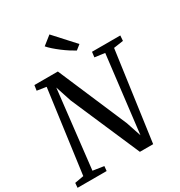

<svg xmlns="http://www.w3.org/2000/svg" viewBox="-223 -1138 1207 1290"><g transform="rotate(-30 380.5 -493.5)"><path d="M0.5 0 3.5 -36.5 73 -49 160 -691.5 88.5 -702.5 94.5 -743H276.5L504.5 -210L543 -94.5L614.5 -692L536.5 -702.5L541.5 -743H761L758 -702.5L683 -691.5L587 0H484L253.5 -532.5L213.5 -655L144.5 -49.5L229.5 -36.5L226 0ZM457.5 -801Q439 -811 414.5 -826.8Q390 -842.5 365 -861.5Q340 -880.5 318.8 -899.2Q297.5 -918 284.5 -933.5L352 -987L494.5 -830.5Z"/></g></svg>

Font: Merriweather 36pt
Style: Italic
Weight: 400
Italic angle: -7.8°
Version: Version 2.101